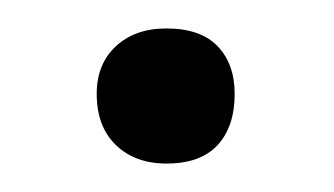

<svg xmlns="http://www.w3.org/2000/svg" viewBox="-20 -267 235 135"><path d="M97 -152Q75 -152 61.5 -165Q48 -178 48 -201Q48 -222 61.5 -234.5Q75 -247 97 -247Q121 -247 133 -234.5Q145 -222 145 -201Q145 -178 133 -165Q121 -152 97 -152Z"/></svg>

Font: Cormorant Light Medium
Style: Regular
Weight: 500
Version: Version 4.000